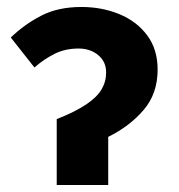

<svg xmlns="http://www.w3.org/2000/svg" viewBox="-20 -528 511 548"><path d="M141.9 0V-188Q195 -209.1 225.8 -229.8Q256.6 -250.5 269.8 -272.7Q282.9 -294.9 282.9 -321.4Q282.9 -352.1 260.2 -370.8Q237.5 -389.5 204.1 -389.5Q166 -389.5 135.5 -374.2Q105.1 -358.9 78.3 -335.4L10.8 -420.9Q48.8 -457.8 97.2 -483Q145.5 -508.1 212.4 -508.1Q270.8 -508.1 320.5 -487.7Q370.2 -467.2 400 -427.3Q429.9 -387.3 429.9 -329.3Q429.9 -260.8 389.9 -214.1Q349.9 -167.4 288.9 -137.4V0Z"/></svg>

Font: Source Sans 3 VF
Style: Regular
Weight: 200
Designer: Paul D. Hunt
Foundry: Adobe
Version: Version 3.046;hotconv 1.0.118;makeotfexe 2.5.65603